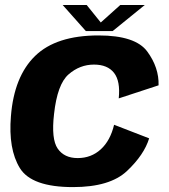

<svg xmlns="http://www.w3.org/2000/svg" viewBox="-20 -739 672 764"><path d="M270.5 5.5Q417.5 5.5 485.5 -58.8Q553.5 -123 573.5 -188.5L434 -242.5Q419 -179.5 381 -144.8Q343 -110 289 -110Q235.5 -110 209.5 -147.8Q183.5 -185.5 195 -285Q208 -404 252.8 -443Q297.5 -482 354 -482Q408 -482 433.8 -449Q459.5 -416 452.5 -347.5L611 -399.5Q613 -470 566 -534Q519 -598 372 -598Q203.5 -598 119.8 -516.5Q36 -435 23.5 -277Q12.5 -146 59 -70.2Q105.5 5.5 270.5 5.5ZM321.5 -615.5H428.5L556 -719H458.5L381 -649.5L325 -719H229.5Z"/></svg>

Font: Anybody Thin
Style: Bold Italic
Weight: 700
Italic angle: -10°
Version: Version 1.113;gftools[0.9.25]